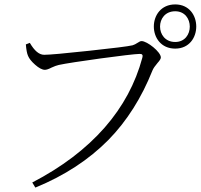

<svg xmlns="http://www.w3.org/2000/svg" viewBox="-20 -822 908 869"><path d="M140 27C272 -27 382 -99 471 -189C555 -275 621 -380 670 -503C674 -513 682 -524 693 -537C703 -548 708 -556 708 -562C708 -587 646 -636 621 -636C616 -636 611 -634 604 -629C595 -623 587 -619 580 -617C559 -612 493 -604 382 -592C271 -580 203 -574 180 -574C157 -574 136 -592 115 -628L97 -621C99 -597 102 -580 107 -569C112 -557 122 -544 139 -529C156 -514 171 -506 183 -506C190 -506 200 -509 213 -516C226 -522 237 -526 246 -528C299 -540 576 -578 612 -578C618 -578 622 -577 623 -575C626 -573 626 -568 624 -560C593 -445 537 -340 454 -245C369 -148 259 -65 126 4ZM773 -602C900 -602 900 -802 773 -802C644 -802 644 -602 773 -602ZM773 -632C682 -632 681 -771 773 -771C861 -771 861 -632 773 -632Z"/></svg>

Font: AllPunType Light
Style: Regular
Weight: 300
Version: 1.0